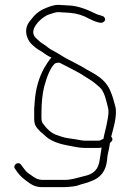

<svg xmlns="http://www.w3.org/2000/svg" viewBox="-20 -635 548 793"><path d="M220 -615C207.7 -615 192 -611.1 172.8 -603.3C152.3 -595.6 133.5 -583.9 120 -568.4C106.5 -552.9 98 -541.6 94.5 -534.6C81.8 -509.1 88.6 -479 106.2 -457C120.8 -442.5 132.6 -432.8 141.6 -428.1C157.6 -419.8 168.2 -409.3 180.8 -403L192.8 -397C184.7 -391.9 167.7 -361.9 162.4 -354C140.1 -313.6 126.8 -266.6 123.2 -213C122.6 -203 121.9 -194 121.2 -186V-149C121.2 -119.2 126 -112.2 148.2 -90C154.2 -85.3 160.3 -80.3 165.6 -75C184.6 -56 215.5 -42.5 258.4 -34.5C278.9 -30.6 306.3 -24 329.6 -24H387.3C391.3 -24 395.3 -24.7 399.3 -26C399.3 -16.9 396.3 -8.2 395.3 3L392.3 22C386.8 65.7 367.3 84.3 325.2 93C301 98.8 276.3 108 246.4 108H154.5C147.3 108 139.6 106.3 131.2 103C126.2 101 114.1 92.9 94.7 78.8C89 74.6 79.9 63.7 67.2 46C56.6 28.8 31.8 46.3 41.2 60.7C54.1 80.7 64.6 94.1 86.6 110.3C109 126.8 122.6 138 156.2 138H227.8C245 138 256.7 137.7 262.8 137C274.6 135.7 289.6 134.8 299.6 131.5L314.8 126.5C328 122.2 338.2 121 354.3 114C395.5 100.3 418.1 70.6 422.3 25L424.3 6C428 -10.9 432.2 -28.3 434.3 -45C445.3 -53.3 447.3 -61.3 440.3 -69C440.3 -69.7 439.9 -70.3 439.3 -71C445.7 -96.8 466.6 -159.5 456 -196.4C447.9 -224.8 446.9 -233.7 434.4 -262.5C414.4 -308.8 372.8 -328.5 337.4 -348.4C328.2 -354.8 270.5 -385.6 260 -390.5C244.9 -397.6 216 -417.6 199.6 -425.5C180.2 -434.8 175.1 -443 159.2 -453C151.2 -457 140.9 -465.3 128.2 -478C115.5 -490.8 113.9 -506 123.4 -523.8C134.3 -544 155.9 -563.5 178.4 -574C198.9 -581.3 212.8 -585 220 -585L269.6 -582C298.8 -579.4 324.7 -571.1 349.3 -557C378.7 -542.3 397.7 -537.7 406.4 -543.3C415.1 -548.8 416.6 -555.7 410.8 -564C406.8 -569.7 386.8 -573.2 380.3 -576C338 -597.2 304.4 -609.2 271.2 -612ZM228 -376V-375C250.9 -362.5 304.7 -337.3 327.6 -321C352.6 -305.1 358.6 -303.6 391.3 -275C412.2 -256.6 418.9 -218.5 426.7 -187.1C431.4 -168.4 422.7 -133.7 418.8 -113C415.5 -95.8 410 -79.6 407.3 -62C398.4 -56.7 391.7 -54 387.3 -54H329.6C325.9 -54 320.3 -54.7 312.8 -56C294.6 -59.3 279.4 -61.9 262.4 -64C243 -66.4 226.2 -73.3 209.6 -79C190.2 -87.1 172.7 -102.6 156.7 -125.5C153.1 -129.8 151.2 -137.7 151.2 -149V-166C151.2 -210.7 155.2 -247.7 162.4 -277C174.7 -323 188.7 -354.2 204.5 -370.5C208.1 -374.2 214 -376 222.4 -376Z"/></svg>

Font: MewTooHand
Style: Condensed
Weight: 400
Designer: Mew Too, Robert Jablonski
Version: Version 0.77